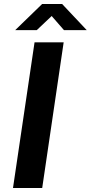

<svg xmlns="http://www.w3.org/2000/svg" viewBox="-20 -933 450 953"><path d="M44.5 0 151.5 -723H296L189.5 0ZM55.5 -783.5 189 -913H288.5L410.5 -783.5H297.5L236.5 -853.5L162.5 -783.5Z"/></svg>

Font: Public Sans
Style: Bold Italic
Weight: 700
Italic angle: -8°
Designer: The Public Sans project authors (U.S. Web Design System). Libre Franklin designed by Pablo Impallari and Rodrigo Fuenzal
Version: Version 1.008; ttfautohint (v1.8.1) -l 8 -r 50 -G 200 -x 14 